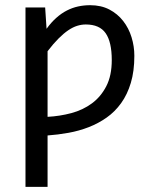

<svg xmlns="http://www.w3.org/2000/svg" viewBox="-20 -519 590 739"><path d="M497.1 -304.2Q497.1 -245.1 483.6 -200.2Q470.2 -155.3 446.3 -122.1Q422.4 -88.9 390.4 -66.4Q358.4 -43.9 321.3 -29.5Q284.2 -15.1 243.7 -7.8Q203.1 -0.5 163.1 2.4V200.2H78.1V-490.2H153.8L159.2 -408.2Q177.2 -433.1 196.8 -450.4Q216.3 -467.8 237.3 -478.5Q258.3 -489.3 280.5 -494.1Q302.7 -499 327.1 -499Q369.1 -499 400.9 -482.4Q432.6 -465.8 454.1 -438.2Q475.6 -410.6 486.3 -375.7Q497.1 -340.8 497.1 -304.2ZM410.2 -287.6Q410.2 -357.4 386.7 -391.1Q363.3 -424.8 310.1 -424.8Q293.9 -424.8 277.3 -419.7Q260.7 -414.6 242.9 -402.6Q225.1 -390.6 205.3 -370.8Q185.5 -351.1 163.1 -321.8V-69.3Q210.4 -71.8 254.9 -83.7Q299.3 -95.7 333.7 -121.1Q368.2 -146.5 389.2 -187.3Q410.2 -228 410.2 -287.6Z"/></svg>

Font: Code New Roman
Style: Regular
Weight: 400
Monospace: yes
Designer: Sam Radian
Foundry: Code New Roman
Version: Version 2.00 November 29, 2014